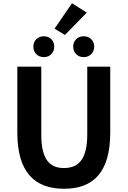

<svg xmlns="http://www.w3.org/2000/svg" viewBox="-20 -1152 788 1186"><path d="M375 14C556 14 661 -87 661 -333V-740H519V-320C519 -166 463 -114 375 -114C288 -114 235 -166 235 -320V-740H87V-333C87 -87 195 14 375 14ZM251 -799C289 -799 315 -827 315 -864C315 -901 289 -928 251 -928C213 -928 186 -901 186 -864C186 -827 213 -799 251 -799ZM317 -975 381 -936 516 -1074 425 -1132ZM497 -799C535 -799 562 -827 562 -864C562 -901 535 -928 497 -928C459 -928 432 -901 432 -864C432 -827 459 -799 497 -799Z"/></svg>

Font: Noto Sans T Chinese Bold
Style: Bold
Weight: 700
Designer: Ryoko NISHIZUKA (kana & ideographs); Paul D. Hunt (Latin, Greek & Cyrillic); Wenlong ZHANG (bopomofo); Sandoll Communica
Foundry: Adobe Systems Incorporated
Version: Version 1.000;PS 1;hotconv 1.0.78;makeotf.lib2.5.61930